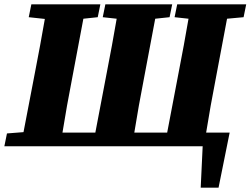

<svg xmlns="http://www.w3.org/2000/svg" viewBox="-29 -672 1151 882"><path d="M773 -593 837 -586C823 -504 808 -423 792 -341L739 -63H588C601 -145 616 -228 632 -310L684 -586L750 -593L762 -652H455L443 -593L507 -586C493 -504 478 -423 462 -341L409 -63H258C271 -145 286 -228 302 -310L354 -586L420 -593L432 -652H115L103 -593L177 -585C163 -504 148 -423 132 -341L79 -65L3 -59L-9 0H902L893 190H975L1026 -63H918C931 -145 946 -228 962 -310L1014 -586L1090 -593L1102 -652H785Z"/></svg>

Font: Source Serif Pro Black
Style: Italic
Weight: 900
Italic angle: -12°
Designer: Frank Grießhammer
Foundry: Adobe Systems Incorporated
Version: Version 3.001;hotconv 1.0.111;makeotfexe 2.5.65597